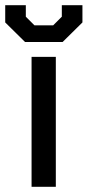

<svg xmlns="http://www.w3.org/2000/svg" viewBox="-41 -716 336 736"><path d="M80 -498H173V0H80ZM-21 -630V-696H58V-652L91 -619H163L196 -652V-696H275V-630L199 -555H55Z"/></svg>

Font: Chakra Petch Medium
Style: Regular
Weight: 500
Designer: Katatrad Aksorn Co.,Ltd.
Foundry: Cadson Demak Co.,Ltd.
Version: Version 1.000; ttfautohint (v1.6)